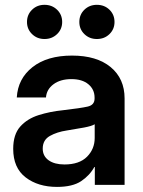

<svg xmlns="http://www.w3.org/2000/svg" viewBox="-20 -752 581 781"><path d="M211.9 8.3Q134.8 8.3 84.2 -30.5Q33.7 -69.3 33.7 -146.5Q33.7 -205.1 62.3 -237.1Q90.8 -269 137 -283.7Q183.1 -298.3 236.3 -303.7Q308.1 -312 336.4 -318.4Q364.7 -324.7 364.7 -351.1V-355Q364.7 -388.2 339.6 -409.2Q314.5 -430.2 270.5 -430.2Q225.6 -430.2 197.5 -409.2Q169.4 -388.2 167 -355.5H48.3Q52.7 -432.1 112.3 -479Q171.9 -525.9 272.9 -525.9Q373.5 -525.9 430.2 -479Q486.8 -432.1 486.8 -351.6V0H365.7V-72.8H363.8Q345.2 -38.6 310.1 -15.1Q274.9 8.3 211.9 8.3ZM242.2 -83Q302.7 -83 334 -114.5Q365.2 -146 365.2 -190.9V-246.6Q354 -239.3 321.8 -233.2Q289.6 -227.1 251.5 -221.2Q211.9 -215.3 182.9 -199Q153.8 -182.6 153.8 -147.5Q153.8 -117.2 177.7 -100.1Q201.7 -83 242.2 -83ZM374 -593.3Q343.8 -593.3 323.2 -613.3Q302.7 -633.3 302.7 -662.6Q302.7 -692.4 323.2 -712.4Q343.8 -732.4 374 -732.4Q404.8 -732.4 425.3 -712.4Q445.8 -692.4 445.8 -662.6Q445.8 -633.3 425.3 -613.3Q404.8 -593.3 374 -593.3ZM161.1 -593.3Q130.9 -593.3 110.4 -613.3Q89.8 -633.3 89.8 -662.6Q89.8 -692.4 110.4 -712.4Q130.9 -732.4 161.1 -732.4Q191.4 -732.4 212.2 -712.4Q232.9 -692.4 232.9 -662.6Q232.9 -633.3 212.2 -613.3Q191.4 -593.3 161.1 -593.3Z"/></svg>

Font: Inter Display SemiBold
Style: Regular
Weight: 600
Designer: Rasmus Andersson
Foundry: rsms
Version: Version 4.001;git-9221beed3